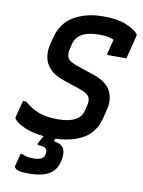

<svg xmlns="http://www.w3.org/2000/svg" viewBox="-102 -788 819 1100"><g transform="rotate(10 307.5 -238.5)"><path d="M317 126Q307 190 264 216Q221 242 146 242Q89 242 73 232.5Q57 223 59 213Q65 191 69.5 173Q74 155 78 139H90Q104 146 119 149Q134 152 156 152Q182 152 199 144.5Q216 137 220 113Q228 73 175 73Q158 73 167 59Q177 39 190 16Q124 10 78 -10.5Q32 -31 15 -54Q12 -58 14 -65Q22 -97 28.5 -121.5Q35 -146 39 -162H57Q95 -129 139.5 -111Q184 -93 253 -93Q316 -93 352.5 -112.5Q389 -132 397 -166L406 -201Q414 -235 401 -253.5Q388 -272 340 -288L253 -317Q195 -336 166.5 -367Q138 -398 132.5 -434Q127 -470 135 -504L147 -551Q169 -637 239.5 -678Q310 -719 411 -719Q493 -719 541.5 -698.5Q590 -678 610 -656Q617 -649 614 -640Q607 -610 597.5 -574Q588 -538 580 -505H476Q465 -505 468 -516Q473 -534 478 -553.5Q483 -573 489 -597Q473 -605 452.5 -608.5Q432 -612 404 -612Q343 -612 306.5 -593Q270 -574 259 -533L252 -505Q243 -470 254 -449Q265 -428 318 -411L405 -382Q487 -355 512 -306Q537 -257 521 -195L509 -147Q488 -63 424.5 -24Q361 15 258 19Q257 22 256 25L254 35Q292 39 308 60.5Q324 82 317 126Z"/></g></svg>

Font: Recursive Sn Lnr St SmB
Style: Italic
Weight: 600
Italic angle: -15°
Version: Version 1.079;hotconv 1.0.112;makeotfexe 2.5.65598; ttfautoh